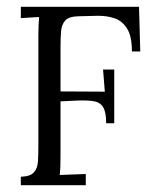

<svg xmlns="http://www.w3.org/2000/svg" viewBox="-20 -546 451 566"><path d="M41.4 0V-24.9Q69.7 -26 80.1 -38Q90.6 -49.9 91.9 -70.2Q93.1 -90.6 93.1 -117V-441.5Q93.1 -456.9 93.7 -470.7Q94.2 -484.4 95.3 -495.8Q81.8 -495.4 68.4 -494.3Q55 -493.2 41.4 -492.5V-525.9H389.8L393.5 -394.2H368.9Q368.9 -438.6 354.8 -461.5Q340.7 -484.4 317 -492.3Q293.4 -500.2 265.1 -499.4L210.1 -498Q182.3 -497.2 171.8 -485Q161.3 -472.7 159.9 -452.1Q158.4 -431.6 158.4 -405.6V-276.5L289 -275.8L283.8 -341H316.8V-182.6H293Q293 -216 283.8 -230.5Q274.7 -245 254.9 -247.9Q235.1 -250.8 203.5 -249.4L158.4 -247.2V-89.5Q158.4 -69.3 157.9 -54.5Q157.3 -39.6 156.2 -30.1Q175.7 -30.8 194.7 -31.7Q213.8 -32.6 232.9 -33V0Z"/></svg>

Font: Parastoo
Style: Regular
Weight: 400
Foundry: Saber Rastikerdar (saber.rastikerdar@gmail.com)
Version: Version 3.000